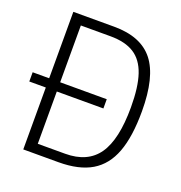

<svg xmlns="http://www.w3.org/2000/svg" viewBox="-127 -809 866 918"><g transform="rotate(20 306.0 -350.0)"><path d="M562 -365Q562 -236 532 -156Q502 -76 438 -38Q374 0 270 0H91V-315H7V-362H91V-700H299Q436 -700 499 -620Q562 -540 562 -365ZM506 -365Q506 -468 485 -530.5Q464 -593 418.5 -622Q373 -651 298 -651H147V-362H384V-315H147V-49H286Q400 -49 453 -125Q506 -201 506 -365Z"/></g></svg>

Font: Sarabun ExtraLight
Style: Regular
Weight: 275
Designer: Suppakit Chalermlarp | Katatrad Co.,Ltd.
Foundry: Cadson Demak Co.,Ltd.
Version: Version 1.000; ttfautohint (v1.6)